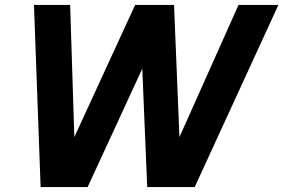

<svg xmlns="http://www.w3.org/2000/svg" viewBox="-20 -760 1151 780"><path d="M145 0 118 -740H265L282 -203L529 -740H687L709 -203L949 -740H1111L771 0H578L558 -481L336 0Z"/></svg>

Font: Be Vietnam Pro
Style: Bold Italic
Weight: 700
Italic angle: -12°
Designer: Lam Bao, Tony Le, Vietanh Nguyen
Foundry: Yellow Type Foundry
Version: Version 1.002; ttfautohint (v1.8.3)